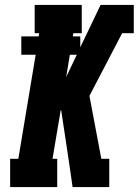

<svg xmlns="http://www.w3.org/2000/svg" viewBox="-20 -755 560 775"><path d="M21 0V-114H54L124 -534H66V-608H136L138 -621H120V-735H310V-621H276L274 -608H304V-564L386 -735H520V-621H473L341 -368L389 -114H421V0H273L262 -77L227 -310H225L192 -114H211V0ZM247 -444 290 -534H262Z"/></svg>

Font: Iosevka Curly Slab HvObl
Style: Regular
Weight: 900
Italic angle: -9°
Monospace: yes
Designer: Belleve Invis
Foundry: Belleve Invis
Version: Version 11.1.0; ttfautohint (v1.8.3)